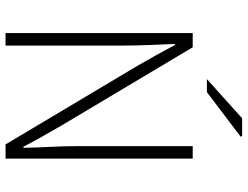

<svg xmlns="http://www.w3.org/2000/svg" viewBox="-118 -754 873 676"><g transform="rotate(90 318.0 -416.5)"><path d="M97 0V-659H147L423 -196Q442 -163 461 -129.5Q480 -96 497 -63H501Q500 -111 497.5 -159Q495 -207 495 -255V-659H539V0H489L213 -463Q194 -496 175 -530Q156 -564 139 -596H135Q137 -550 139 -504Q141 -458 141 -409V0ZM259 -709 397 -833H459L462 -828L305 -709Z"/></g></svg>

Font: Source Sans 3 Light
Style: Regular
Weight: 300
Designer: Paul D. Hunt
Foundry: Adobe
Version: Version 3.052;hotconv 1.1.0;makeotfexe 2.6.0